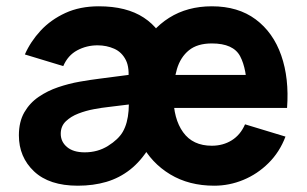

<svg xmlns="http://www.w3.org/2000/svg" viewBox="-20 -575 974 610"><path d="M660.5 15Q580.5 15 520.8 -21Q461 -57 428 -119.8Q395 -182.5 395 -263Q395 -350.5 427.2 -416.2Q459.5 -482 517.5 -518.5Q575.5 -555 653 -555Q736.5 -555 792.2 -513.5Q848 -472 873.5 -399Q899 -326 892 -232H764.5V-282Q764.5 -355.5 743 -396.2Q721.5 -437 653 -437Q607 -437 580.2 -415.2Q553.5 -393.5 542.2 -355.8Q531 -318 531 -270Q531 -197.5 561.8 -154.8Q592.5 -112 653 -112Q688.5 -112 716.2 -129.2Q744 -146.5 758.5 -180L887 -141Q868.5 -92 833.2 -57Q798 -22 753.2 -3.5Q708.5 15 660.5 15ZM249 -91Q290.5 -91 323.2 -111.5Q356 -132 370 -156Q378 -170 382.5 -186.8Q387 -203.5 388.5 -223.2Q390 -243 389 -266L438 -249L324 -235Q304.5 -233 278.8 -228.2Q253 -223.5 229 -214.2Q205 -205 189 -189.5Q173 -174 173 -150Q173 -124.5 193 -107.8Q213 -91 249 -91ZM227 15Q136.5 15 88.2 -30.5Q40 -76 40 -145Q40 -188 57.2 -218Q74.5 -248 102.8 -267.2Q131 -286.5 165 -298Q199 -309.5 233.2 -315.5Q267.5 -321.5 296 -325L419 -341L387 -315Q392.5 -359 379.8 -384.2Q367 -409.5 342.8 -420.2Q318.5 -431 290 -431Q255 -431 225.2 -415Q195.5 -399 181 -365L59 -402Q77 -443 109.2 -477.8Q141.5 -512.5 187.8 -533.8Q234 -555 294 -555Q382 -555 436.8 -519Q491.5 -483 511 -420Q520 -391 521.5 -363.8Q523 -336.5 523 -322L454 -106Q427.5 -63 393.5 -36.2Q359.5 -9.5 318 2.8Q276.5 15 227 15ZM491 -232V-337H829.5V-232Z"/></svg>

Font: Manrope ExtraLight ExtraBold
Style: Regular
Weight: 800
Version: Version 4.504